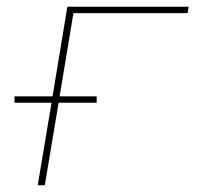

<svg xmlns="http://www.w3.org/2000/svg" viewBox="-20 -550 640 570"><path d="M92 0 133 -245H23V-264H136L180 -530H540L537 -511H198L157 -264H267V-245H154L113 0Z"/></svg>

Font: Iosevka Curly ThExObl
Style: Regular
Weight: 100
Width: 7
Italic angle: -9°
Monospace: yes
Designer: Belleve Invis
Foundry: Belleve Invis
Version: Version 11.1.0; ttfautohint (v1.8.3)